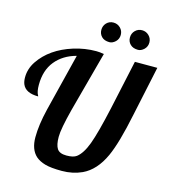

<svg xmlns="http://www.w3.org/2000/svg" viewBox="-135 -1052 1030 1166"><g transform="rotate(15 380.5 -469.0)"><path d="M620.1 -748H761.2L694.8 -436Q656.7 -250 616.7 -162.1Q568.8 -57.1 488.3 -19.5Q430.7 6.8 362.3 6.8Q293.9 6.8 257.1 -3.7Q220.2 -14.2 197.3 -34.2Q154.8 -72.8 154.8 -149.9Q154.8 -227.1 179.7 -329.6L270 -691.9Q187.5 -669.9 140.1 -611.8Q92.8 -553.7 92.8 -461.9Q92.8 -419.4 104.5 -399.4Q106.9 -396 106.9 -393.1Q27.8 -393.1 7.3 -441.9Q0 -459.5 0 -484.9Q0 -538.1 31.7 -585.9Q98.6 -685.1 236.8 -728.5Q305.7 -750 377.9 -750Q399.9 -750 425.8 -745.1L323.7 -365.2Q291 -238.8 291 -188.5Q291 -138.2 306.4 -114.5Q321.8 -90.8 365.2 -90.8Q408.7 -90.8 428.2 -105.5Q463.9 -132.3 490.2 -202.9Q516.6 -273.4 553.2 -439ZM477.1 -840.3Q458.5 -823.2 439.5 -823.2Q407.2 -823.2 390.1 -840.6Q373 -857.9 373 -883.3Q373 -908.7 390.1 -926.8Q407.7 -944.8 433.3 -944.8Q459 -944.8 477.1 -927Q495.1 -909.2 495.1 -883.5Q495.1 -857.9 477.1 -840.3ZM656.7 -840.3Q638.2 -823.2 619.1 -823.2Q587.9 -823.2 570.3 -840.3Q552.7 -857.4 552.7 -883.3Q552.7 -909.2 570.3 -927Q587.9 -944.8 613.3 -944.8Q638.7 -944.8 656.7 -927Q674.8 -909.2 674.8 -883.5Q674.8 -857.9 656.7 -840.3Z"/></g></svg>

Font: UVF Lobster12
Style: Regular
Weight: 400
Designer: Pablo Impallari
Foundry: Pablo Impallari. www.impallari.com
Version: Version 1.004